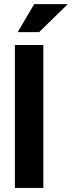

<svg xmlns="http://www.w3.org/2000/svg" viewBox="-20 -923 353 943"><path d="M53.2 0V-702.1H192.9V0ZM147.9 -902.8H313L171.9 -765.1H66.9Z"/></svg>

Font: LT Superior
Style: Bold
Weight: 400
Designer: Daniel Lyons
Foundry: LyonsType
Version: Version 1.000